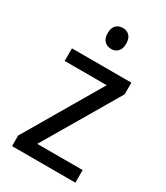

<svg xmlns="http://www.w3.org/2000/svg" viewBox="-184 -911 778 898"><g transform="rotate(30 204.5 -462.0)"><path d="M376 -93H34V-150L275 -561H48V-629H369V-566L131 -161H376ZM208 -831Q229 -831 243 -817Q257 -803 257 -774Q257 -746 243 -732Q229 -718 208 -718Q186 -718 171.5 -732Q157 -746 157 -774Q157 -803 171 -817Q185 -831 208 -831Z"/></g></svg>

Font: Noto Sans Kannada UI SemiCondensed
Style: Regular
Weight: 400
Width: 4
Designer: Jelle Bosma - Monotype Design Team
Foundry: Monotype Imaging Inc.
Version: Version 2.005; ttfautohint (v1.8.4.7-5d5b)